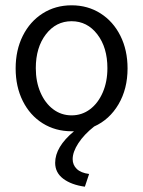

<svg xmlns="http://www.w3.org/2000/svg" viewBox="-20 -487 540 724"><path d="M254 113Q254 135 269.5 150Q285 165 316 169L300 217Q249 210 218.5 187Q188 164 188 127Q188 67 259 8H250Q189 8 141 -22Q93 -52 66 -106Q39 -160 39 -229Q39 -298 66 -352Q93 -406 141 -436.5Q189 -467 250 -467Q311 -467 359 -436.5Q407 -406 434 -352Q461 -298 461 -229Q461 -152 427 -94Q393 -36 335 -10Q297 20 275.5 53Q254 86 254 113ZM250 -52Q289 -52 319.5 -75Q350 -98 367.5 -138.5Q385 -179 385 -230Q385 -308 347 -357.5Q309 -407 250 -407Q191 -407 153 -357.5Q115 -308 115 -230Q115 -179 132.5 -138.5Q150 -98 180.5 -75Q211 -52 250 -52Z"/></svg>

Font: Vazir Code FD
Style: Code-FD
Weight: 400
Foundry: DejaVu fonts team - Redesigned by Saber Rastikerdar
Version: Version 1.1.2